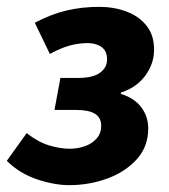

<svg xmlns="http://www.w3.org/2000/svg" viewBox="-32 -528 492 560"><path d="M170.1 12Q126.7 12 76.1 -4.9Q25.4 -21.9 -12.2 -58.9L45.8 -139.7Q79.5 -113.4 111.5 -103.8Q143.5 -94.2 171.6 -94.2Q195.5 -94.2 216.6 -102Q237.7 -109.8 250.4 -124.7Q263.2 -139.6 263.2 -160.7Q263.2 -184.9 245 -196.1Q226.7 -207.3 191.1 -207.3H126.9L144.2 -300.7H196.5Q238.3 -300.7 259.3 -315.6Q280.3 -330.6 280.3 -354.4Q280.3 -379.4 264.2 -390.8Q248 -402.3 223.5 -402.3Q197.4 -402.3 171.4 -395.2Q145.4 -388 113.4 -370.6L69.5 -461.6Q116.9 -486.7 162.1 -497.4Q207.2 -508 257.4 -508Q300.6 -508 337.1 -494.3Q373.6 -480.5 395.5 -452.9Q417.4 -425.4 417.4 -383.1Q417.4 -342.4 391.8 -307.5Q366.2 -272.6 320.6 -258V-254Q358.6 -242.9 379.4 -215.9Q400.3 -189 400.3 -153.4Q400.3 -100.1 366.8 -63.3Q333.3 -26.4 280.8 -7.2Q228.2 12 170.1 12Z"/></svg>

Font: Source Sans 3
Style: Italic
Weight: 200
Italic angle: -11°
Designer: Paul D. Hunt
Foundry: Adobe
Version: Version 3.046;hotconv 1.0.118;makeotfexe 2.5.65603